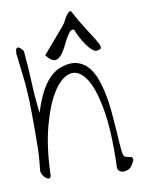

<svg xmlns="http://www.w3.org/2000/svg" viewBox="-91 -893 697 950"><g transform="rotate(-10 257.5 -417.5)"><path d="M422.9 -38.1Q428.7 -219.7 407.7 -330.6Q386.7 -441.4 351.1 -489.3Q315.4 -537.1 272.5 -526.4Q229.5 -515.6 190.9 -455.6Q152.3 -395.5 124.5 -291Q96.7 -186.5 92.8 -45.9Q88.9 -34.2 81.1 -34.7Q73.2 -35.2 65.4 -42Q57.6 -48.8 51.8 -59.1Q45.9 -69.3 45.9 -77.1Q45.9 -81.1 47.4 -95.7Q48.8 -110.4 50.3 -127Q51.8 -143.6 52.7 -158.2Q53.7 -172.9 53.7 -176.8Q53.7 -185.5 54.2 -204.6Q54.7 -223.6 54.7 -248Q54.7 -272.5 54.7 -299.3Q54.7 -326.2 54.7 -350.1Q54.7 -374 54.2 -393.6Q53.7 -413.1 53.7 -422.9Q53.7 -427.7 52.7 -443.8Q51.8 -460 50.8 -478Q49.8 -496.1 48.3 -513.2Q46.9 -530.3 45.9 -538.1Q45.9 -543 43.5 -561Q41 -579.1 38.6 -600.1Q36.1 -621.1 34.2 -639.2Q32.2 -657.2 31.2 -662.1Q28.3 -693.4 39.1 -698.7Q49.8 -704.1 69.3 -676.8Q77.1 -596.7 80.1 -519Q83 -441.4 92.8 -362.3Q101.6 -391.6 114.7 -424.3Q127.9 -457 146 -486.3Q164.1 -515.6 189 -538.1Q213.9 -560.5 246.1 -569.3Q289.1 -582 320.3 -572.3Q351.6 -562.5 373.5 -537.6Q395.5 -512.7 409.2 -475.6Q422.9 -438.5 431.6 -395.5Q440.4 -352.5 444.3 -307.1Q448.2 -261.7 451.2 -220.7Q454.1 -179.7 456.1 -146Q458 -112.3 461.9 -91.8Q464.8 -76.2 476.6 -73.7Q488.3 -71.3 498 -68.8Q507.8 -66.4 509.3 -58.1Q510.7 -49.8 493.2 -23.4Q486.3 -13.7 474.1 -8.8Q461.9 -3.9 449.7 -4.4Q437.5 -4.9 429.2 -13.2Q420.9 -21.5 422.9 -38.1ZM193.4 -613.3Q191.4 -615.2 182.1 -624Q172.9 -632.8 169.9 -636.7Q168.9 -637.7 185.1 -656.2Q201.2 -674.8 221.7 -698.7Q242.2 -722.7 261.7 -745.1Q281.2 -767.6 287.1 -776.4Q294.9 -789.1 303.2 -804.7Q311.5 -820.3 325.2 -831.1H333Q361.3 -777.3 386.7 -738.3Q412.1 -699.2 428.2 -673.3Q444.3 -647.5 447.3 -633.8Q450.2 -620.1 433.6 -618.2Q419.9 -611.3 404.3 -624.5Q388.7 -637.7 374 -658.7Q359.4 -679.7 348.1 -702.1Q336.9 -724.6 333 -737.3Q321.3 -743.2 311.5 -732.9Q301.8 -722.7 292 -705.1Q282.2 -687.5 272 -666.5Q261.7 -645.5 250 -629.9Q238.3 -614.3 224.1 -607.9Q210 -601.6 193.4 -613.3Z"/></g></svg>

Font: Give You Glory
Style: Regular
Weight: 400
Designer: Kimberly Geswein
Foundry: Kimberly Geswein
Version: Version 1.002